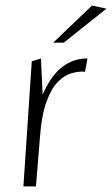

<svg xmlns="http://www.w3.org/2000/svg" viewBox="-20 -669 402 689"><path d="M64 0 94 -449 127 -459 133 -330Q165 -401 205 -430Q245 -459 289 -459Q291 -459 292 -459Q293 -459 294 -459L285 -411Q282 -412 279 -412Q276 -412 272 -412Q257 -412 234.5 -405.5Q212 -399 188.5 -376Q165 -353 147 -304.5Q129 -256 123 -172L109 0ZM171 -516 310 -649 362 -638 209 -516Z"/></svg>

Font: Ancizar Sans Thin
Style: Italic
Weight: 100
Italic angle: -4°
Designer: Cesar Puertas, Viviana Monsalve, Julian Moncada, Julian Prieto, Jose Castro, Mariel Hernandez, Felipe Aragon, Sara Alarc
Version: Version 8.100